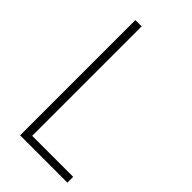

<svg xmlns="http://www.w3.org/2000/svg" viewBox="-223 -778 841 841"><g transform="rotate(45 198.0 -357.0)"><path d="M84 0H377V-36H123V-714H84Z"/></g></svg>

Font: Noto Sans Gujarati Condensed ExtraLight
Style: Regular
Weight: 200
Width: 3
Designer: Jelle Bosma - Monotype Design Team, Universal Thirst
Foundry: Monotype Imaging Inc.
Version: Version 2.106